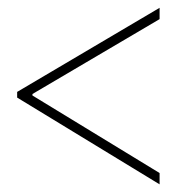

<svg xmlns="http://www.w3.org/2000/svg" viewBox="-20 -590 482 497"><path d="M393.1 -112.8V-142.1L64 -342.8V-346.7L393.1 -540.5V-569.8L24.4 -352.1V-337.4Z"/></svg>

Font: Wand UI Pro
Style: Regular
Weight: 400
Designer: Andreas Faust
Version: Version 1.003;FEAKit 1.0